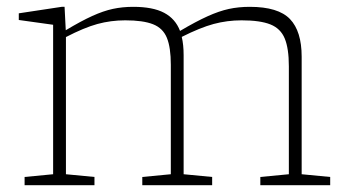

<svg xmlns="http://www.w3.org/2000/svg" viewBox="-20 -542 1021 562"><path d="M517.5 -380.5V-32L601 -24V0H396.5V-24L480 -32V-352.5Q480 -403 468.5 -431.2Q457 -459.5 428 -471Q399 -482.5 346.5 -482.5Q304.5 -482.5 265.2 -471.8Q226 -461 173 -433.5V-32L256.5 -24V0H52V-24L135.5 -32V-469.5L35 -483.5V-503L160.5 -522H169L172.5 -453.5Q217.5 -480.5 250 -495.2Q282.5 -510 310.5 -516Q338.5 -522 370 -522Q427.5 -522 460.5 -504.5Q493.5 -487 507 -451.5Q553.5 -479 587.2 -494.2Q621 -509.5 649.8 -515.8Q678.5 -522 711 -522Q794.5 -522 828.8 -486.2Q863 -450.5 863 -376V-32L946.5 -24V0H742V-24L825.5 -32V-348Q825.5 -400 813.5 -429.2Q801.5 -458.5 771.5 -470.5Q741.5 -482.5 687 -482.5Q645 -482.5 605.2 -471.8Q565.5 -461 512 -434Q517.5 -411 517.5 -380.5Z"/></svg>

Font: Newsreader Caption ExtraLight
Style: Regular
Weight: 275
Designer: Hugues Gentile
Foundry: Production Type
Version: Version 1.001